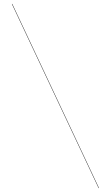

<svg xmlns="http://www.w3.org/2000/svg" viewBox="-20 -800 560 970"><path d="M478 150 40 -780H42L480 150Z"/></svg>

Font: Bodoni Moda 96pt
Style: Bold
Weight: 700
Version: Version 2.005